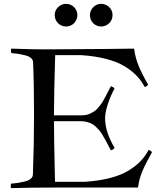

<svg xmlns="http://www.w3.org/2000/svg" viewBox="-20 -969 825 992"><path d="M38.1 -717.8Q147.5 -713.9 209 -713.9Q627.9 -716.3 672.9 -717.8Q679.2 -668.9 697.8 -625.2Q716.3 -581.5 745.1 -532.2Q741.2 -523.9 728 -519Q710.4 -552.2 685.5 -578.1Q660.6 -604 622.8 -627Q585 -649.9 528.6 -664.6Q472.2 -679.2 399.9 -684.1H265.1Q258.8 -477.5 258.8 -373H397.9Q412.1 -373 424.6 -375.2Q437 -377.4 447.8 -383.1Q458.5 -388.7 467 -393.8Q475.6 -398.9 484.4 -409.4Q493.2 -419.9 499 -427Q504.9 -434.1 513.2 -448.7Q521.5 -463.4 525.9 -471.7Q530.3 -480 539.3 -497.6Q548.3 -515.1 553.2 -523.9Q568.4 -518.1 571.8 -511.2Q551.3 -475.1 537.1 -431.2Q522.9 -387.2 522.9 -357.9Q522.9 -288.6 571.8 -205.1Q567.9 -197.3 553.2 -191.9Q547.9 -201.7 538.3 -220Q528.8 -238.3 523.4 -248Q518.1 -257.8 508.8 -272.9Q499.5 -288.1 492.4 -296.4Q485.4 -304.7 474.4 -314.9Q463.4 -325.2 452.6 -330.3Q441.9 -335.4 428 -339.1Q414.1 -342.8 397.9 -342.8H258.8Q258.8 -265.1 264.2 -29.8H419.9Q492.2 -34.7 548.6 -49.3Q605 -64 642.8 -86.9Q680.7 -109.9 705.6 -135.7Q730.5 -161.6 748 -194.8Q761.2 -189.9 765.1 -182.1Q762.7 -177.2 752.4 -158.7Q742.2 -140.1 738.8 -133.5Q735.4 -127 727.3 -110.6Q719.2 -94.2 715.3 -84.2Q711.4 -74.2 706.3 -59.1Q701.2 -43.9 698 -29.5Q694.8 -15.1 692.9 0H264.2Q131.8 0 37.1 2.9Q35.2 -2.9 35.2 -6.8Q35.2 -10.3 37.1 -20Q59.6 -22 73.5 -24.2Q87.4 -26.4 107.7 -31.2Q127.9 -36.1 138.7 -45.2Q149.4 -54.2 149.9 -66.9Q155.8 -219.7 155.8 -375Q155.8 -533.2 150.9 -647.9Q150.4 -660.6 139.6 -669.7Q128.9 -678.7 108.6 -683.6Q88.4 -688.5 74.5 -690.7Q60.5 -692.9 38.1 -694.8Q36.1 -703.6 36.1 -707Q36.1 -710 38.1 -717.8ZM262.7 -891.1Q262.7 -902.8 267.3 -913.6Q272 -924.3 280 -932.1Q288.1 -939.9 298.8 -944.6Q309.6 -949.2 321.8 -949.2Q333.5 -949.2 344.2 -944.6Q355 -939.9 362.8 -932.1Q370.6 -924.3 375.2 -913.6Q379.9 -902.8 379.9 -891.1Q379.9 -878.9 375.2 -868.2Q370.6 -857.4 362.8 -849.4Q355 -841.3 344.2 -836.7Q333.5 -832 321.8 -832Q309.1 -832 298.3 -836.7Q287.6 -841.3 279.8 -849.1Q272 -856.9 267.3 -867.7Q262.7 -878.4 262.7 -891.1ZM444.8 -891.1Q444.8 -903.3 449.5 -913.8Q454.1 -924.3 461.9 -932.1Q469.7 -939.9 480.2 -944.6Q490.7 -949.2 502.9 -949.2Q514.6 -949.2 525.4 -944.6Q536.1 -939.9 544.2 -932.1Q552.2 -924.3 556.9 -913.8Q561.5 -903.3 561.5 -891.1Q561.5 -878.4 556.9 -867.7Q552.2 -856.9 544.2 -849.1Q536.1 -841.3 525.6 -836.7Q515.1 -832 502.9 -832Q490.7 -832 480 -836.7Q469.2 -841.3 461.4 -849.1Q453.6 -856.9 449.2 -867.7Q444.8 -878.4 444.8 -891.1Z"/></svg>

Font: Jacques Francois
Style: Regular
Weight: 400
Designer: Manvel Shmavonyan, Alexei Vanyashin
Foundry: Cyreal (www.cyreal.org)
Version: Version 1.003